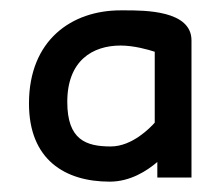

<svg xmlns="http://www.w3.org/2000/svg" viewBox="-20 -711 419 371"><path d="M36 -511C36 -402 106 -360 192 -360C232 -360 264 -381 284 -398V-368H350V-633C350 -691 260 -691 221 -691H213C119 -691 36 -634 36 -511ZM110 -514C110 -594 159 -623 213 -623C239 -623 267 -615 279 -611V-474C271 -465 236 -428 194 -428C146 -428 110 -441 110 -514Z"/></svg>

Font: Charger Sport
Style: SeBdExt
Weight: 600
Designer: Jasper
Foundry: Cannot Into Space Fonts
Version: Version 1.1